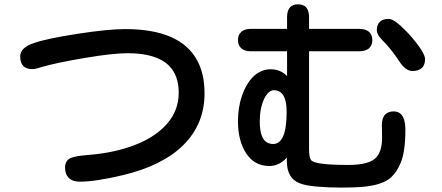

<svg xmlns="http://www.w3.org/2000/svg" viewBox="-20 -809 2040 886"><path d="M923.8 -377.9Q923.8 -237.3 827.1 -140.6Q731.4 -44.9 547.9 -1Q420.9 29.3 348.6 29.3Q314.5 29.3 296.9 11.7Q280.3 -4.9 280.3 -35.2Q280.3 -68.4 306.6 -80.1Q331.1 -89.8 385.7 -93.8Q510.7 -103.5 606.4 -141.6Q700.2 -178.7 752.4 -239.7Q804.7 -300.8 804.7 -380.9Q804.7 -460.9 759.8 -505.9Q702.1 -563.5 568.4 -563.5Q500 -563.5 367.7 -541Q235.4 -518.6 166 -498Q144.5 -490.2 127.9 -490.2Q102.5 -490.2 87.9 -503.9Q73.2 -519.5 73.2 -547.9Q73.2 -589.8 136.7 -610.4Q195.3 -630.9 336.9 -652.8Q478.5 -674.8 557.6 -674.8Q814.5 -674.8 891.6 -527.3Q923.8 -465.8 923.8 -377.9Z M1146.5 -453.1Q1182.6 -489.3 1228.5 -489.3Q1274.4 -489.3 1304.7 -458V-572.3H1138.7Q1106.4 -572.3 1091.8 -587.9Q1078.1 -600.6 1078.1 -624Q1078.1 -647.5 1091.8 -660.2Q1106.4 -675.8 1138.7 -675.8H1304.7V-730.5Q1304.7 -760.7 1319.3 -776.4Q1333 -789.1 1355.5 -789.1Q1377.9 -789.1 1391.6 -776.4Q1406.2 -760.7 1406.2 -730.5V-675.8H1636.7Q1668.9 -675.8 1684.6 -660.2Q1698.2 -646.5 1698.2 -624Q1698.2 -601.6 1684.6 -587.9Q1668.9 -572.3 1636.7 -572.3H1406.2V-119.1Q1406.2 -80.1 1417 -68.4Q1438.5 -47.9 1586.9 -47.9Q1684.6 -47.9 1715.8 -82Q1743.2 -112.3 1743.2 -172.9L1742.2 -232.4Q1742.2 -264.6 1757.8 -281.2Q1772.5 -294.9 1796.9 -294.9Q1817.4 -294.9 1830.1 -282.2Q1850.6 -261.7 1850.6 -210Q1850.6 -107.4 1828.1 -55.7Q1811.5 -15.6 1785.2 8.8Q1746.1 45.9 1648.4 53.7Q1614.3 56.6 1552.7 56.6Q1491.2 56.6 1439.5 51.8Q1387.7 46.9 1361.3 36.1Q1304.7 12.7 1303.7 -62.5V-82Q1269.5 -43 1222.7 -43Q1154.3 -43 1116.2 -101.1Q1078.1 -159.2 1078.1 -249Q1078.1 -312.5 1096.2 -366.2Q1114.3 -419.9 1146.5 -453.1ZM1941.4 -536.1Q1941.4 -510.7 1927.7 -496.1Q1912.1 -481.4 1883.8 -481.4Q1850.6 -481.4 1822.3 -526.4Q1786.1 -582 1742.2 -626Q1718.8 -649.4 1718.8 -669.9Q1718.8 -694.3 1732.4 -708Q1746.1 -721.7 1773.4 -721.7Q1798.8 -721.7 1849.6 -669.9Q1880.9 -638.7 1907.2 -603.5Q1941.4 -557.6 1941.4 -536.1ZM1240.2 -144.5Q1302.7 -144.5 1302.7 -292Q1302.7 -356.4 1279.3 -378.9Q1266.6 -392.6 1244.1 -392.6Q1218.8 -392.6 1199.2 -353.5Q1178.7 -309.6 1178.7 -249Q1178.7 -163.1 1218.8 -148.4Q1228.5 -144.5 1240.2 -144.5Z"/></svg>

Font: FakePearl
Style: SemiBold
Weight: 400
Version: Version 1.2